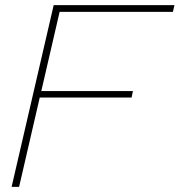

<svg xmlns="http://www.w3.org/2000/svg" viewBox="-20 -724 696 744"><path d="M650 -678H211L140 -371H495L490 -346H134L54 0H25L188 -704H656Z"/></svg>

Font: Prodigy Sans ExtraLight
Style: Italic
Weight: 200
Italic angle: -13°
Designer: Wei Huang
Foundry: Wei Huang
Version: Version 1.003; ttfautohint (v1.8.3)